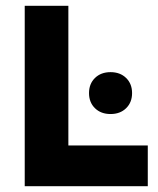

<svg xmlns="http://www.w3.org/2000/svg" viewBox="-20 -640 542 660"><path d="M65 -620H215V-140H488V0H65ZM286 -320Q286 -352 306.5 -372Q327 -392 360 -392Q393 -392 413.5 -372Q434 -352 434 -320Q434 -288 413.5 -268Q393 -248 360 -248Q327 -248 306.5 -268Q286 -288 286 -320Z"/></svg>

Font: Athiti
Style: Bold
Weight: 700
Designer: CadsonDemak Team
Foundry: CadsonDemak
Version: Version 1.033